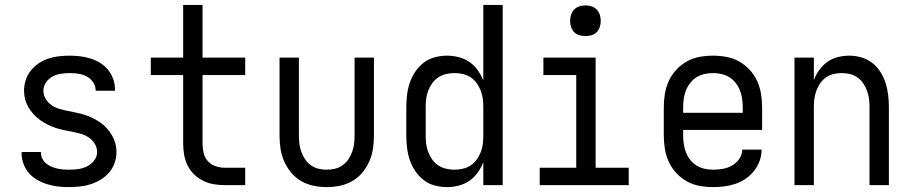

<svg xmlns="http://www.w3.org/2000/svg" viewBox="-20 -755 3715 783"><path d="M261 8Q239 8 217 5.5Q195 3 173.5 -3.5Q152 -10 132.5 -21Q113 -32 98.5 -48.5Q84 -65 76 -86.5Q68 -108 68 -130V-135H147V-133Q147 -120 152.5 -108.5Q158 -97 167.5 -89Q177 -81 188.5 -76Q200 -71 212 -68Q224 -65 236.5 -64Q249 -63 261 -63Q280 -63 299 -65.5Q318 -68 335 -76.5Q352 -85 364 -100.5Q376 -116 376 -135Q376 -153 366.5 -168.5Q357 -184 342.5 -194Q328 -204 310.5 -209Q293 -214 275.5 -217.5Q258 -221 240.5 -224.5Q223 -228 206.5 -233.5Q190 -239 174 -247Q158 -255 143.5 -265.5Q129 -276 117 -289Q105 -302 96 -317.5Q87 -333 82.5 -350Q78 -367 78 -385Q78 -407 85 -428.5Q92 -450 105.5 -467Q119 -484 137.5 -496.5Q156 -509 177 -516Q198 -523 220 -525.5Q242 -528 264 -528Q285 -528 306.5 -525.5Q328 -523 349 -516.5Q370 -510 388.5 -498.5Q407 -487 420.5 -470.5Q434 -454 441.5 -433Q449 -412 449 -390V-385H370V-387Q370 -405 359.5 -420Q349 -435 333 -443.5Q317 -452 299 -454.5Q281 -457 264 -457Q245 -457 227 -454Q209 -451 193.5 -442.5Q178 -434 167.5 -418.5Q157 -403 157 -385Q157 -367 166.5 -351.5Q176 -336 190.5 -326Q205 -316 222 -311Q239 -306 256.5 -302.5Q274 -299 291.5 -295.5Q309 -292 326 -286.5Q343 -281 359 -273Q375 -265 389.5 -255Q404 -245 416 -231.5Q428 -218 437 -202.5Q446 -187 450.5 -170Q455 -153 455 -135Q455 -113 447.5 -91Q440 -69 425.5 -52Q411 -35 391.5 -23Q372 -11 350.5 -4Q329 3 306.5 5.5Q284 8 261 8Z M980 0H896Q873 0 850.5 -4Q828 -8 808 -18Q788 -28 771.5 -44Q755 -60 745 -80.5Q735 -101 731 -123.5Q727 -146 727 -169V-449H595V-520H727V-735H806V-520H980V-449H806V-169Q806 -150 810.5 -131Q815 -112 827.5 -98Q840 -84 858.5 -77.5Q877 -71 896 -71H980Z M1312 8Q1285 8 1258.5 2.5Q1232 -3 1208.5 -16.5Q1185 -30 1167.5 -51Q1150 -72 1139 -97Q1128 -122 1124 -148.5Q1120 -175 1120 -202V-520H1199V-202Q1199 -185 1201 -168.5Q1203 -152 1209 -135.5Q1215 -119 1224.5 -105Q1234 -91 1248 -81Q1262 -71 1278.5 -67Q1295 -63 1312 -63Q1330 -63 1346.5 -67Q1363 -71 1377 -81Q1391 -91 1400.5 -105Q1410 -119 1416 -135.5Q1422 -152 1424 -168.5Q1426 -185 1426 -202V-520H1505V-202Q1505 -175 1501 -148.5Q1497 -122 1486 -97Q1475 -72 1457.5 -51Q1440 -30 1416.5 -16.5Q1393 -3 1366.5 2.5Q1340 8 1312 8Z M1803 8Q1778 8 1753 1.5Q1728 -5 1708 -20.5Q1688 -36 1673.5 -57.5Q1659 -79 1651 -103Q1643 -127 1640 -152Q1637 -177 1637 -202V-318Q1637 -343 1640 -368Q1643 -393 1651 -417Q1659 -441 1673.5 -462.5Q1688 -484 1708 -499.5Q1728 -515 1753 -521.5Q1778 -528 1803 -528Q1827 -528 1850.5 -522Q1874 -516 1894 -502.5Q1914 -489 1928 -469Q1942 -449 1951 -427V-735H2030V0H1951V-93Q1942 -71 1928 -51Q1914 -31 1894 -17.5Q1874 -4 1850.5 2Q1827 8 1803 8ZM1833 -63Q1851 -63 1868 -67Q1885 -71 1899.5 -80.5Q1914 -90 1924 -104Q1934 -118 1940.5 -134.5Q1947 -151 1949 -168Q1951 -185 1951 -202V-318Q1951 -335 1949 -352Q1947 -369 1940.5 -385.5Q1934 -402 1924 -416Q1914 -430 1899.5 -439.5Q1885 -449 1868 -453Q1851 -457 1834 -457Q1816 -457 1799 -453Q1782 -449 1767.5 -439.5Q1753 -430 1743 -416Q1733 -402 1726.5 -385.5Q1720 -369 1718 -352Q1716 -335 1716 -318V-202Q1716 -185 1718 -168Q1720 -151 1726.5 -134.5Q1733 -118 1743 -104Q1753 -90 1767.5 -80.5Q1782 -71 1799 -67Q1816 -63 1833 -63Z M2181 0V-71H2330V-449H2196V-520H2409V-71H2544V0ZM2367 -608Q2355 -608 2342.5 -611.5Q2330 -615 2321.5 -624Q2313 -633 2309 -645Q2305 -657 2305 -670Q2305 -683 2309 -695Q2313 -707 2321.5 -716Q2330 -725 2342.5 -729Q2355 -733 2368 -733Q2380 -733 2392.5 -729Q2405 -725 2413.5 -716Q2422 -707 2426 -695Q2430 -683 2430 -670Q2430 -657 2426 -645Q2422 -633 2413.5 -624Q2405 -615 2392.5 -611.5Q2380 -608 2367 -608Z M2888 8Q2860 8 2832.5 3Q2805 -2 2781 -15.5Q2757 -29 2738 -49.5Q2719 -70 2707.5 -95Q2696 -120 2691.5 -147.5Q2687 -175 2687 -202V-318Q2687 -345 2691.5 -372.5Q2696 -400 2707.5 -425Q2719 -450 2738 -470.5Q2757 -491 2781 -504.5Q2805 -518 2832.5 -523Q2860 -528 2887 -528Q2915 -528 2942.5 -523Q2970 -518 2994 -504.5Q3018 -491 3037 -470.5Q3056 -450 3067.5 -425Q3079 -400 3083.5 -372.5Q3088 -345 3088 -318V-225H2766V-202Q2766 -185 2768.5 -167.5Q2771 -150 2777.5 -133.5Q2784 -117 2795 -103Q2806 -89 2820.5 -80Q2835 -71 2852.5 -67Q2870 -63 2888 -63Q2908 -63 2928 -66.5Q2948 -70 2965.5 -80Q2983 -90 2995 -107.5Q3007 -125 3007 -145H3086Q3086 -122 3078 -99.5Q3070 -77 3055.5 -58.5Q3041 -40 3021.5 -26.5Q3002 -13 2980 -5.5Q2958 2 2934.5 5Q2911 8 2888 8ZM2766 -295H3009V-318Q3009 -335 3006.5 -352.5Q3004 -370 2997.5 -386.5Q2991 -403 2980 -417Q2969 -431 2954.5 -440Q2940 -449 2922.5 -453Q2905 -457 2888 -457Q2870 -457 2852.5 -453Q2835 -449 2820.5 -440Q2806 -431 2795 -417Q2784 -403 2777.5 -386.5Q2771 -370 2768.5 -352.5Q2766 -335 2766 -318Z M3220 0V-520H3299V-428Q3307 -450 3321 -469.5Q3335 -489 3354 -502.5Q3373 -516 3396.5 -522Q3420 -528 3443 -528Q3468 -528 3492.5 -521Q3517 -514 3537 -498.5Q3557 -483 3570.5 -461.5Q3584 -440 3591.5 -416.5Q3599 -393 3602 -368Q3605 -343 3605 -318V0H3526V-318Q3526 -335 3524 -351.5Q3522 -368 3516 -384.5Q3510 -401 3500.5 -415Q3491 -429 3477 -439Q3463 -449 3446.5 -453Q3430 -457 3413 -457Q3395 -457 3378.5 -453Q3362 -449 3348 -439Q3334 -429 3324.5 -415Q3315 -401 3309 -384.5Q3303 -368 3301 -351.5Q3299 -335 3299 -318V0Z"/></svg>

Font: Iosevka Pride
Style: Regular
Weight: 400
Monospace: yes
Designer: Belleve Invis
Foundry: Belleve Invis
Version: Version 30.3.1; ttfautohint (v1.8.4)